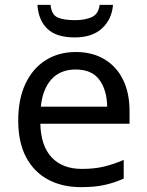

<svg xmlns="http://www.w3.org/2000/svg" viewBox="-20 -760 604 790"><path d="M292 -546Q360 -546 410 -516Q460 -486 486.5 -431.5Q513 -377 513 -304V-251H146Q148 -160 192.5 -112.5Q237 -65 317 -65Q368 -65 407.5 -74.5Q447 -84 489 -102V-25Q448 -7 408 1.5Q368 10 313 10Q236 10 178 -21Q120 -52 87.5 -113Q55 -174 55 -264Q55 -352 84.5 -415Q114 -478 167.5 -512Q221 -546 292 -546ZM291 -474Q228 -474 191.5 -433.5Q155 -393 148 -321H421Q420 -389 389 -431.5Q358 -474 291 -474ZM188 -740Q192 -699 217.5 -688Q243 -677 289 -677Q328 -677 356.5 -689Q385 -701 390 -740H445Q440 -680 399.5 -643Q359 -606 287 -606Q212 -606 175 -641.5Q138 -677 134 -740Z"/></svg>

Font: BC Sans
Style: Regular
Weight: 400
Designer: Monotype Design Team
Province of B.C.
Foundry: Monotype Imaging Inc.
Version: Version 2.000;GOOG;noto-source:20170915:90ef993387c0